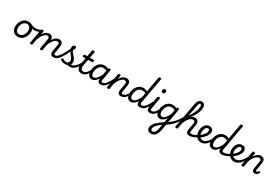

<svg xmlns="http://www.w3.org/2000/svg" viewBox="144 -3018 8010 5536"><g transform="rotate(30 4149.0 -250.0)"><path d="M265 19Q201 19 153.5 -9.5Q106 -38 81 -89.5Q56 -141 56 -209Q56 -265 74 -319.5Q92 -374 127 -419.5Q162 -465 212 -492Q262 -519 326 -519Q390 -519 437 -490.5Q484 -462 509 -411.5Q534 -361 534 -296Q534 -253 523 -208Q512 -163 489.5 -122.5Q467 -82 434.5 -50Q402 -18 359.5 0.5Q317 19 265 19ZM271 -61Q312 -61 344 -81.5Q376 -102 398.5 -136Q421 -170 433 -210Q445 -250 445 -291Q445 -337 429.5 -370Q414 -403 386.5 -421Q359 -439 322 -439Q280 -439 247 -419Q214 -399 191 -365.5Q168 -332 156.5 -292Q145 -252 145 -213Q145 -166 160.5 -132Q176 -98 204 -79.5Q232 -61 271 -61Z M591 -382Q550 -382 505 -394Q460 -406 406 -437Q394 -444 392.5 -455.5Q391 -467 396 -478Q401 -489 410.5 -494.5Q420 -500 430 -494Q469 -470 511 -460.5Q553 -451 599 -451Q628 -451 659 -457.5Q690 -464 718 -476Q746 -488 765 -505Q774 -513 783 -509Q792 -505 798.5 -495Q805 -485 805 -473.5Q805 -462 795 -455Q760 -426 725 -410.5Q690 -395 656.5 -388.5Q623 -382 591 -382Z M1451 17Q1417 17 1395 5.5Q1373 -6 1361 -26.5Q1349 -47 1346 -76Q1343 -105 1349 -141L1385 -343Q1390 -372 1387 -393.5Q1384 -415 1370 -427.5Q1356 -440 1325 -440Q1294 -440 1262 -419Q1230 -398 1200 -360Q1170 -322 1144 -268.5Q1118 -215 1099 -151L1065 -150Q1081 -242 1110.5 -311Q1140 -380 1178.5 -426.5Q1217 -473 1261 -496Q1305 -519 1349 -519Q1399 -519 1428.5 -496Q1458 -473 1468 -431Q1478 -389 1467 -331L1436 -141Q1427 -94 1435 -76Q1443 -58 1472 -58Q1486 -58 1492.5 -46.5Q1499 -35 1497 -20.5Q1495 -6 1483.5 5.5Q1472 17 1451 17ZM705 15Q686 15 673.5 8Q661 1 665 -15L749 -486Q753 -503 762.5 -509Q772 -515 792 -515Q819 -515 829 -507Q839 -499 835 -482L817 -375Q839 -412 863.5 -439.5Q888 -467 914 -484.5Q940 -502 966.5 -510.5Q993 -519 1018 -519Q1068 -519 1097.5 -496.5Q1127 -474 1136.5 -431.5Q1146 -389 1136 -331L1081 -11Q1079 2 1068.5 8.5Q1058 15 1035 15Q1017 15 1004.5 8Q992 1 996 -15L1054 -343Q1059 -372 1056.5 -393.5Q1054 -415 1039.5 -427.5Q1025 -440 994 -440Q966 -440 937 -421.5Q908 -403 879 -369.5Q850 -336 825 -289.5Q800 -243 779 -186L751 -11Q749 2 738 8.5Q727 15 705 15Z M1452 17Q1433 17 1427 5.5Q1421 -6 1425 -20.5Q1429 -35 1441 -46.5Q1453 -58 1472 -58Q1501 -58 1532.5 -81.5Q1564 -105 1601.5 -156.5Q1639 -208 1685.5 -291Q1732 -374 1790 -493Q1797 -507 1811.5 -506Q1826 -505 1837 -495.5Q1848 -486 1841 -472Q1782 -336 1732.5 -242Q1683 -148 1638.5 -91Q1594 -34 1549 -8.5Q1504 17 1452 17Z M2003 17Q1981 17 1959 13Q1937 9 1912.5 7.5Q1888 6 1857 14L1882 -18Q1913 -31 1939.5 -40Q1966 -49 1987 -53.5Q2008 -58 2023 -58Q2032 -58 2034.5 -46.5Q2037 -35 2033 -20.5Q2029 -6 2021 5.5Q2013 17 2003 17ZM1835 19Q1785 19 1745 3Q1705 -13 1684 -35Q1674 -45 1675 -56.5Q1676 -68 1689 -81Q1701 -93 1710.5 -93.5Q1720 -94 1733 -85Q1752 -70 1778 -60Q1804 -50 1835 -50Q1882 -50 1907.5 -75Q1933 -100 1933 -143Q1933 -171 1920.5 -197.5Q1908 -224 1888.5 -251Q1869 -278 1847 -304.5Q1825 -331 1805 -359.5Q1785 -388 1772.5 -417.5Q1760 -447 1760 -478Q1760 -530 1781.5 -555.5Q1803 -581 1835 -581Q1858 -581 1869.5 -568.5Q1881 -556 1881 -538Q1881 -519 1870.5 -498.5Q1860 -478 1843 -453Q1843 -430 1856 -407.5Q1869 -385 1889 -362.5Q1909 -340 1931.5 -316Q1954 -292 1974 -265.5Q1994 -239 2007 -208.5Q2020 -178 2020 -142Q2020 -67 1969.5 -24Q1919 19 1835 19Z M2002 17Q1988 17 1981.5 5.5Q1975 -6 1977 -20.5Q1979 -35 1990 -46.5Q2001 -58 2022 -58Q2050 -58 2079 -72.5Q2108 -87 2139 -117.5Q2170 -148 2203 -197Q2236 -246 2271 -317Q2279 -331 2291.5 -330Q2304 -329 2312.5 -319.5Q2321 -310 2316 -298Q2278 -212 2241 -152Q2204 -92 2166 -54.5Q2128 -17 2087.5 0Q2047 17 2002 17Z M2388 17Q2341 17 2308 0Q2275 -17 2256 -48.5Q2237 -80 2232 -123.5Q2227 -167 2236 -219L2272 -420H2194Q2182 -420 2177 -429.5Q2172 -439 2174 -460Q2178 -481 2186 -490.5Q2194 -500 2207 -500H2287L2323 -701Q2326 -718 2336 -724Q2346 -730 2366 -730Q2393 -730 2402.5 -722Q2412 -714 2409 -697L2374 -500H2500Q2513 -500 2518.5 -491Q2524 -482 2520 -460Q2517 -440 2509 -430Q2501 -420 2488 -420H2360L2321 -216Q2314 -178 2317 -148.5Q2320 -119 2331.5 -99Q2343 -79 2362.5 -68.5Q2382 -58 2408 -58Q2422 -58 2429 -46.5Q2436 -35 2433.5 -20.5Q2431 -6 2420 5.5Q2409 17 2388 17Z M2389 17Q2375 17 2368.5 5.5Q2362 -6 2364 -20.5Q2366 -35 2377 -46.5Q2388 -58 2409 -58Q2434 -58 2459.5 -70Q2485 -82 2508.5 -106Q2532 -130 2553.5 -165.5Q2575 -201 2593 -247Q2598 -261 2611 -262Q2624 -263 2634.5 -255Q2645 -247 2640 -233Q2621 -171 2594.5 -124Q2568 -77 2536 -46Q2504 -15 2467 1Q2430 17 2389 17Z M2729 17Q2683 17 2649 -6Q2615 -29 2596 -73Q2577 -117 2577 -180Q2577 -228 2588.5 -276.5Q2600 -325 2623 -368.5Q2646 -412 2680 -446Q2714 -480 2758.5 -499.5Q2803 -519 2858 -519Q2900 -519 2941.5 -504Q2983 -489 3018 -463L3010 -390Q2967 -420 2931 -430Q2895 -440 2861 -440Q2823 -440 2791.5 -425.5Q2760 -411 2737 -385.5Q2714 -360 2698.5 -327.5Q2683 -295 2675 -259.5Q2667 -224 2667 -188Q2667 -150 2676 -121.5Q2685 -93 2704 -78Q2723 -63 2751 -63Q2788 -63 2825.5 -94Q2863 -125 2899 -184Q2935 -243 2964 -327L2987 -273Q2953 -170 2909.5 -106Q2866 -42 2819 -12.5Q2772 17 2729 17ZM3025 17Q2991 17 2968.5 5.5Q2946 -6 2934 -26.5Q2922 -47 2919.5 -76Q2917 -105 2922 -141L2983 -485Q2987 -502 2997 -508.5Q3007 -515 3028 -515Q3054 -515 3063.5 -507Q3073 -499 3069 -482L3009 -141Q2999 -94 3007.5 -76Q3016 -58 3045 -58Q3058 -58 3064 -46.5Q3070 -35 3068 -20.5Q3066 -6 3055.5 5.5Q3045 17 3025 17Z M3025 17Q3011 17 3004.5 5.5Q2998 -6 3000 -20.5Q3002 -35 3013 -46.5Q3024 -58 3045 -58Q3072 -58 3100.5 -74Q3129 -90 3159 -125Q3189 -160 3223 -215Q3257 -270 3295 -349Q3302 -362 3315 -361.5Q3328 -361 3336.5 -351.5Q3345 -342 3340 -330Q3300 -236 3262 -170Q3224 -104 3186.5 -62.5Q3149 -21 3109.5 -2Q3070 17 3025 17Z M3696 17Q3662 17 3639.5 5.5Q3617 -6 3605 -26.5Q3593 -47 3590.5 -76Q3588 -105 3593 -141L3630 -343Q3635 -373 3631 -394.5Q3627 -416 3611.5 -428Q3596 -440 3566 -440Q3536 -440 3505.5 -422Q3475 -404 3445.5 -371Q3416 -338 3389.5 -291.5Q3363 -245 3342 -186L3313 -11Q3311 2 3300 8.5Q3289 15 3267 15Q3248 15 3235.5 8Q3223 1 3227 -15L3311 -486Q3315 -503 3324.5 -509Q3334 -515 3354 -515Q3381 -515 3391 -507Q3401 -499 3397 -482L3378 -372Q3400 -410 3425 -437.5Q3450 -465 3477 -483Q3504 -501 3532 -510Q3560 -519 3589 -519Q3638 -519 3669.5 -498Q3701 -477 3712 -435.5Q3723 -394 3711 -331L3680 -141Q3671 -94 3679 -76Q3687 -58 3716 -58Q3730 -58 3736.5 -46.5Q3743 -35 3741.5 -20.5Q3740 -6 3728.5 5.5Q3717 17 3696 17Z M3696 17Q3682 17 3675.5 5.5Q3669 -6 3671 -20.5Q3673 -35 3684 -46.5Q3695 -58 3716 -58Q3741 -58 3766.5 -70Q3792 -82 3815.5 -106Q3839 -130 3860.5 -165.5Q3882 -201 3900 -247Q3905 -261 3918 -262Q3931 -263 3941.5 -255Q3952 -247 3947 -233Q3928 -171 3901.5 -124Q3875 -77 3843 -46Q3811 -15 3774 1Q3737 17 3696 17Z M4026 17Q3979 17 3945 -6Q3911 -29 3892.5 -73Q3874 -117 3874 -180Q3874 -228 3885.5 -276.5Q3897 -325 3920 -368.5Q3943 -412 3977 -446Q4011 -480 4055.5 -499.5Q4100 -519 4156 -519Q4188 -519 4220.5 -509.5Q4253 -500 4283 -484L4374 -986Q4378 -1003 4388 -1009Q4398 -1015 4419 -1015Q4446 -1015 4455 -1007Q4464 -999 4460 -982L4309 -140Q4300 -93 4310 -75.5Q4320 -58 4357 -58Q4368 -58 4373 -46.5Q4378 -35 4376.5 -20.5Q4375 -6 4365 5.5Q4355 17 4337 17Q4303 17 4280.5 8Q4258 -1 4244.5 -17Q4231 -33 4225.5 -55.5Q4220 -78 4221 -105V-123Q4190 -72 4156.5 -41Q4123 -10 4090 3.5Q4057 17 4026 17ZM4048 -63Q4082 -63 4116 -87.5Q4150 -112 4184 -162Q4218 -212 4248 -286L4271 -412Q4239 -428 4211.5 -434Q4184 -440 4158 -440Q4119 -440 4087.5 -425.5Q4056 -411 4033 -385.5Q4010 -360 3994.5 -327.5Q3979 -295 3971 -259.5Q3963 -224 3963 -188Q3963 -151 3972 -122.5Q3981 -94 4000 -78.5Q4019 -63 4048 -63Z M4337 17Q4323 17 4316.5 5.5Q4310 -6 4312 -20.5Q4314 -35 4325 -46.5Q4336 -58 4357 -58Q4384 -58 4412.5 -74Q4441 -90 4471 -125Q4501 -160 4535 -215Q4569 -270 4607 -349Q4614 -362 4627 -361.5Q4640 -361 4648.5 -351.5Q4657 -342 4652 -330Q4612 -236 4574 -170Q4536 -104 4498.5 -62.5Q4461 -21 4421.5 -2Q4382 17 4337 17Z M4664 17Q4630 17 4607.5 6Q4585 -5 4573 -26Q4561 -47 4558.5 -76Q4556 -105 4562 -141L4622 -486Q4626 -503 4636 -509Q4646 -515 4666 -515Q4693 -515 4702.5 -507Q4712 -499 4708 -482L4648 -141Q4639 -94 4647.5 -76Q4656 -58 4685 -58Q4699 -58 4705.5 -46.5Q4712 -35 4710 -20.5Q4708 -6 4696.5 5.5Q4685 17 4664 17ZM4700 -669Q4676 -669 4662 -683Q4648 -697 4648 -725Q4648 -754 4664 -774.5Q4680 -795 4713 -795Q4737 -795 4751 -781Q4765 -767 4765 -738Q4765 -709 4749 -689Q4733 -669 4700 -669Z M4662 17Q4648 17 4641.5 5.5Q4635 -6 4637 -20.5Q4639 -35 4650 -46.5Q4661 -58 4682 -58Q4707 -58 4732.5 -70Q4758 -82 4781.5 -106Q4805 -130 4826.5 -165.5Q4848 -201 4866 -247Q4871 -261 4884 -262Q4897 -263 4907.5 -255Q4918 -247 4913 -233Q4894 -171 4867.5 -124Q4841 -77 4809 -46Q4777 -15 4740 1Q4703 17 4662 17Z M4986 519Q4926 519 4889.5 485Q4853 451 4853 396Q4853 358 4866 323Q4879 288 4905 253.5Q4931 219 4969 184Q5007 149 5056 113Q5074 99 5091.5 86Q5109 73 5127 60Q5145 47 5164 34L5191 -118Q5160 -69 5127.5 -39.5Q5095 -10 5063 3.5Q5031 17 5000 17Q4954 17 4920 -6Q4886 -29 4867 -73Q4848 -117 4848 -180Q4848 -228 4859.5 -276.5Q4871 -325 4894 -368.5Q4917 -412 4951 -446Q4985 -480 5029.5 -499.5Q5074 -519 5129 -519Q5153 -519 5174 -515.5Q5195 -512 5215.5 -504.5Q5236 -497 5257 -485L5258 -489Q5261 -504 5270.5 -509.5Q5280 -515 5301 -515Q5327 -515 5337 -507Q5347 -499 5343 -482L5211 255Q5198 322 5178 372Q5158 422 5130.5 454.5Q5103 487 5067 503Q5031 519 4986 519ZM4998 441Q5028 441 5052.5 421Q5077 401 5095.5 359Q5114 317 5126 251L5145 134Q5134 142 5123.5 150Q5113 158 5103 165Q5093 172 5083 180Q5048 208 5021.5 234.5Q4995 261 4977.5 286Q4960 311 4951 335.5Q4942 360 4942 384Q4942 402 4948.5 415Q4955 428 4967.5 434.5Q4980 441 4998 441ZM5022 -63Q5056 -63 5090.5 -87.5Q5125 -112 5159 -161Q5193 -210 5223 -284L5245 -413Q5214 -429 5186 -435Q5158 -441 5132 -441Q5093 -441 5062 -426Q5031 -411 5008 -386Q4985 -361 4969 -328.5Q4953 -296 4945.5 -260Q4938 -224 4938 -188Q4938 -151 4947 -122.5Q4956 -94 4975 -78.5Q4994 -63 5022 -63Z M5224 83Q5212 90 5203 82.5Q5194 75 5190.5 61Q5187 47 5190 33Q5193 19 5204 12Q5270 -27 5323.5 -70Q5377 -113 5422 -162Q5467 -211 5506 -267.5Q5545 -324 5580 -390Q5591 -411 5604.5 -410Q5618 -409 5624.5 -394Q5631 -379 5621 -359Q5581 -281 5539 -216.5Q5497 -152 5449 -99Q5401 -46 5345.5 -1.5Q5290 43 5224 83Z M5973 17Q5939 17 5916.5 5.5Q5894 -6 5882 -26.5Q5870 -47 5867.5 -76Q5865 -105 5870 -141L5907 -343Q5912 -373 5908 -394.5Q5904 -416 5888.5 -428Q5873 -440 5843 -440Q5811 -440 5777.5 -420Q5744 -400 5713 -362.5Q5682 -325 5655 -271.5Q5628 -218 5608 -151L5595 -228Q5623 -303 5655 -358Q5687 -413 5722 -448.5Q5757 -484 5793.5 -501.5Q5830 -519 5868 -519Q5917 -519 5947.5 -498Q5978 -477 5989 -435.5Q6000 -394 5988 -331L5957 -141Q5948 -94 5956 -76Q5964 -58 5993 -58Q6007 -58 6013.5 -46.5Q6020 -35 6018.5 -20.5Q6017 -6 6005.5 5.5Q5994 17 5973 17ZM5542 15Q5523 15 5511 8Q5499 1 5502 -15L5649 -821Q5667 -924 5705.5 -971.5Q5744 -1019 5808 -1019Q5844 -1019 5870 -1002Q5896 -985 5909.5 -953Q5923 -921 5923 -876Q5923 -847 5917 -814.5Q5911 -782 5899.5 -747Q5888 -712 5870.5 -675.5Q5853 -639 5831 -600.5Q5809 -562 5781.5 -522.5Q5754 -483 5721.5 -443Q5689 -403 5652 -363L5588 -11Q5585 2 5575 8.5Q5565 15 5542 15ZM5671 -474Q5696 -508 5717.5 -542.5Q5739 -577 5757.5 -612.5Q5776 -648 5791 -683Q5806 -718 5816 -751Q5826 -784 5831.5 -815Q5837 -846 5837 -873Q5837 -893 5832.5 -907.5Q5828 -922 5820 -930Q5812 -938 5799 -938Q5784 -938 5772 -926Q5760 -914 5751 -886Q5742 -858 5733 -808Z M5973 17Q5954 17 5947.5 5.5Q5941 -6 5945.5 -20.5Q5950 -35 5962 -46.5Q5974 -58 5993 -58Q6040 -58 6094.5 -78.5Q6149 -99 6202 -137Q6214 -145 6224 -140.5Q6234 -136 6240 -124.5Q6246 -113 6245.5 -100Q6245 -87 6235 -80Q6188 -47 6141.5 -25.5Q6095 -4 6051.5 6.5Q6008 17 5973 17Z M6202 -130Q6227 -146 6248.5 -163.5Q6270 -181 6289 -199Q6320 -227 6343.5 -257.5Q6367 -288 6380.5 -319Q6394 -350 6394 -378Q6394 -411 6380.5 -425Q6367 -439 6341 -439Q6327 -439 6320 -451Q6313 -463 6314 -479Q6315 -495 6325 -507Q6335 -519 6355 -519Q6396 -519 6424.5 -502.5Q6453 -486 6468 -457.5Q6483 -429 6483 -393Q6483 -353 6465 -310.5Q6447 -268 6416 -228Q6385 -188 6344 -151Q6320 -128 6292.5 -107Q6265 -86 6236 -68Z M6360 18Q6317 18 6283 2.5Q6249 -13 6223 -39.5Q6197 -66 6179.5 -100.5Q6162 -135 6153.5 -173.5Q6145 -212 6145 -252Q6145 -300 6158 -347.5Q6171 -395 6197.5 -434Q6224 -473 6263.5 -496Q6303 -519 6354 -519Q6366 -519 6370 -507Q6374 -495 6371.5 -479Q6369 -463 6361 -451Q6353 -439 6341 -439Q6317 -439 6297 -423.5Q6277 -408 6263 -381.5Q6249 -355 6241 -322Q6233 -289 6233 -254Q6233 -216 6242.5 -181.5Q6252 -147 6270 -119.5Q6288 -92 6315 -76Q6342 -60 6377 -60Q6425 -60 6468.5 -87.5Q6512 -115 6553.5 -169Q6595 -223 6638 -303Q6642 -310 6655.5 -308.5Q6669 -307 6679.5 -299.5Q6690 -292 6686 -281Q6650 -205 6613 -149Q6576 -93 6535.5 -56Q6495 -19 6451.5 -0.5Q6408 18 6360 18Z M6747 17Q6700 17 6666 -6Q6632 -29 6613.5 -73Q6595 -117 6595 -180Q6595 -228 6606.5 -276.5Q6618 -325 6641 -368.5Q6664 -412 6698 -446Q6732 -480 6776.5 -499.5Q6821 -519 6877 -519Q6909 -519 6941.5 -509.5Q6974 -500 7004 -484L7095 -986Q7099 -1003 7109 -1009Q7119 -1015 7140 -1015Q7167 -1015 7176 -1007Q7185 -999 7181 -982L7030 -140Q7021 -93 7031 -75.5Q7041 -58 7078 -58Q7089 -58 7094 -46.5Q7099 -35 7097.5 -20.5Q7096 -6 7086 5.5Q7076 17 7058 17Q7024 17 7001.5 8Q6979 -1 6965.5 -17Q6952 -33 6946.5 -55.5Q6941 -78 6942 -105V-123Q6911 -72 6877.5 -41Q6844 -10 6811 3.5Q6778 17 6747 17ZM6769 -63Q6803 -63 6837 -87.5Q6871 -112 6905 -162Q6939 -212 6969 -286L6992 -412Q6960 -428 6932.5 -434Q6905 -440 6879 -440Q6840 -440 6808.5 -425.5Q6777 -411 6754 -385.5Q6731 -360 6715.5 -327.5Q6700 -295 6692 -259.5Q6684 -224 6684 -188Q6684 -151 6693 -122.5Q6702 -94 6721 -78.5Q6740 -63 6769 -63Z M7058 17Q7039 17 7032.5 5.5Q7026 -6 7030.5 -20.5Q7035 -35 7047 -46.5Q7059 -58 7078 -58Q7125 -58 7179.5 -78.5Q7234 -99 7287 -137Q7299 -145 7309 -140.5Q7319 -136 7325 -124.5Q7331 -113 7330.5 -100Q7330 -87 7320 -80Q7273 -47 7226.5 -25.5Q7180 -4 7136.5 6.5Q7093 17 7058 17Z M7287 -130Q7312 -146 7333.5 -163.5Q7355 -181 7374 -199Q7405 -227 7428.5 -257.5Q7452 -288 7465.5 -319Q7479 -350 7479 -378Q7479 -411 7465.5 -425Q7452 -439 7426 -439Q7412 -439 7405 -451Q7398 -463 7399 -479Q7400 -495 7410 -507Q7420 -519 7440 -519Q7481 -519 7509.5 -502.5Q7538 -486 7553 -457.5Q7568 -429 7568 -393Q7568 -353 7550 -310.5Q7532 -268 7501 -228Q7470 -188 7429 -151Q7405 -128 7377.5 -107Q7350 -86 7321 -68Z M7465 18Q7418 18 7381 2.5Q7344 -13 7316 -39.5Q7288 -66 7269 -101Q7250 -136 7240.5 -175Q7231 -214 7231 -254Q7231 -302 7244.5 -349Q7258 -396 7284.5 -434.5Q7311 -473 7350 -496Q7389 -519 7440 -519Q7452 -519 7457 -507Q7462 -495 7460 -479Q7458 -463 7449.5 -451Q7441 -439 7428 -439Q7403 -439 7383 -423.5Q7363 -408 7349 -382Q7335 -356 7327.5 -323Q7320 -290 7320 -256Q7320 -218 7330.5 -183Q7341 -148 7361.5 -120.5Q7382 -93 7412.5 -76.5Q7443 -60 7482 -60Q7532 -60 7583 -93Q7634 -126 7684 -191Q7734 -256 7779 -354Q7783 -362 7795 -360.5Q7807 -359 7816.5 -351Q7826 -343 7821 -330Q7773 -211 7715 -134Q7657 -57 7593.5 -19.5Q7530 18 7465 18Z M8155 16Q8121 16 8102 4Q8083 -8 8074.5 -28Q8066 -48 8066 -74Q8066 -100 8072 -127L8107 -343Q8112 -373 8108 -394.5Q8104 -416 8088.5 -428Q8073 -440 8043 -440Q8013 -440 7982 -422Q7951 -404 7921.5 -371Q7892 -338 7865.5 -291Q7839 -244 7818 -185L7790 -11Q7788 2 7777 8.5Q7766 15 7744 15Q7725 15 7712.5 8Q7700 1 7704 -15L7788 -486Q7792 -503 7801.5 -509Q7811 -515 7831 -515Q7858 -515 7868 -507Q7878 -499 7874 -482L7855 -372Q7877 -409 7902 -436.5Q7927 -464 7954 -482.5Q7981 -501 8009 -510Q8037 -519 8066 -519Q8115 -519 8146.5 -498Q8178 -477 8189 -435.5Q8200 -394 8188 -331L8151 -107Q8148 -92 8148.5 -81.5Q8149 -71 8154.5 -65.5Q8160 -60 8170 -60Q8181 -60 8190.5 -65.5Q8200 -71 8209 -81Q8218 -91 8227 -104Q8233 -112 8242.5 -113Q8252 -114 8264 -106Q8278 -97 8280.5 -87Q8283 -77 8277 -67Q8267 -48 8249.5 -28.5Q8232 -9 8208 3.5Q8184 16 8155 16Z"/></g></svg>

Font: Playwrite ZA
Style: Regular
Weight: 400
Designer: Veronika Burian, José Scaglione
Foundry: TypeTogether
Version: Version 1.002